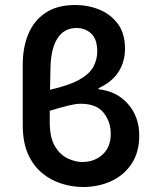

<svg xmlns="http://www.w3.org/2000/svg" viewBox="-20 -736 616 768"><path d="M312 12Q269 12 226 -1.5Q183 -15 148 -44Q113 -73 92 -120Q71 -167 71 -235V-478Q71 -547 93.5 -600.5Q116 -654 162.5 -685Q209 -716 281 -716Q332 -716 377.5 -697.5Q423 -679 451.5 -640.5Q480 -602 480 -541Q480 -489 454 -448.5Q428 -408 374 -383V-379Q448 -371 492.5 -319.5Q537 -268 537 -194Q537 -127 506.5 -81Q476 -35 425 -11.5Q374 12 312 12ZM308 -88Q358 -88 390.5 -118Q423 -148 423 -201Q423 -249 394.5 -285Q366 -321 302 -321Q284 -321 256.5 -314.5Q229 -308 179 -293Q179 -282 179 -270.5Q179 -259 179 -247Q179 -185 200 -150.5Q221 -116 251.5 -102Q282 -88 308 -88ZM182 -468Q181 -443 181 -420.5Q181 -398 180 -377Q255 -394 296 -416.5Q337 -439 353 -468Q369 -497 369 -530Q369 -579 345 -601.5Q321 -624 286 -624Q237 -624 210.5 -583.5Q184 -543 182 -468Z"/></svg>

Font: Source Sans Pro SemiBold
Style: Regular
Weight: 600
Designer: Paul D. Hunt
Foundry: Adobe Systems Incorporated
Version: Version 2.045;hotconv 1.0.109;makeotfexe 2.5.65596